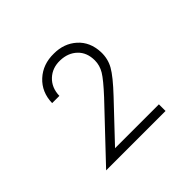

<svg xmlns="http://www.w3.org/2000/svg" viewBox="-101 -871 588 588"><g transform="rotate(-45 192.5 -577.0)"><path d="M121.1 -422.4H311V-393.6H53.7L207.5 -556.2Q244.1 -595.7 255.9 -615.2Q267.6 -634.8 267.6 -656.2Q267.6 -690.4 246.6 -710.4Q225.6 -730.5 192.4 -731.4Q159.2 -732.4 137 -711.7Q114.7 -690.9 113.8 -656.2H82.5Q83.5 -702.6 115 -731.7Q146.5 -760.7 193.8 -759.8Q237.3 -759.8 267.1 -733.2Q296.9 -706.5 298.8 -661.1Q299.8 -631.3 285.9 -606.7Q272 -582 230 -537.6Z"/></g></svg>

Font: Now Alt Light
Style: Regular
Weight: 300
Designer: Alfredo Marco Pradil
Foundry: Alfredo Marco Pradil
Version: Version 1.002;PS 001.002;hotconv 1.0.88;makeotf.lib2.5.64775